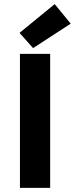

<svg xmlns="http://www.w3.org/2000/svg" viewBox="-20 -914 364 934"><path d="M77 0V-652H224V0ZM141 -680 75 -754 246 -894 324 -799Z"/></svg>

Font: Toshiba Sans
Style: Bold
Weight: 700
Designer: Paul D. Hunt
Foundry: Toshiba Corporation
Version: Version 2.020;PS 2.0;hotconv 1.0.86;makeotf.lib2.5.63406